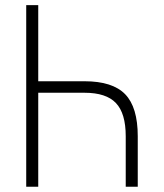

<svg xmlns="http://www.w3.org/2000/svg" viewBox="-20 -713 626 733"><path d="M460 0V-192.9Q460 -280.3 422.6 -319.6Q385.3 -358.9 302.7 -358.9H126V0H80.1V-693.4H126V-402.8H302.7Q409.7 -402.8 457.8 -353.3Q505.9 -303.7 505.9 -192.9V0Z"/></svg>

Font: Cascadia Code NF ExtraLight
Style: Regular
Weight: 200
Monospace: yes
Designer: Aaron Bell
Foundry: Saja Typeworks
Version: Version 2404.023; ttfautohint (v1.8.4)